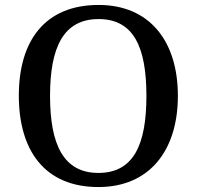

<svg xmlns="http://www.w3.org/2000/svg" viewBox="-20 -745 794 775"><path d="M377 10C583 10 698 -137 698 -358C698 -580 583 -725 378 -725C161 -725 56 -580 56 -359C56 -137 161 10 377 10ZM377 -47C236 -47 182 -162 182 -358C182 -554 236 -668 378 -668C520 -668 571 -554 571 -358C571 -162 520 -47 377 -47Z"/></svg>

Font: Noto Serif Medium
Style: Regular
Weight: 500
Designer: Monotype Design Team
Foundry: Monotype Imaging Inc.
Version: Version 2.013